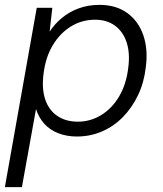

<svg xmlns="http://www.w3.org/2000/svg" viewBox="-32 -549 668 789"><path d="M-12 220 119 -517H183L172 -419Q192 -450 222 -475Q252 -500 291 -514.5Q330 -529 377 -529Q445 -529 491 -495.5Q537 -462 557 -404Q577 -346 567 -272Q560 -210 535.5 -158.5Q511 -107 473.5 -68.5Q436 -30 387.5 -9Q339 12 284 12Q242 12 207.5 -1.5Q173 -15 150 -40.5Q127 -66 116 -101L58 220ZM288 -49Q340 -49 384.5 -76.5Q429 -104 458 -153.5Q487 -203 495 -270Q503 -330 488.5 -374.5Q474 -419 440.5 -443.5Q407 -468 359 -468Q304 -468 259 -440Q214 -412 184.5 -362.5Q155 -313 147 -246Q139 -186 153.5 -141.5Q168 -97 203 -73Q238 -49 288 -49Z"/></svg>

Font: DM Sans 11pt Light
Style: Italic
Weight: 300
Italic angle: -10°
Version: Version 4.004;gftools[0.9.30]